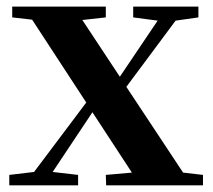

<svg xmlns="http://www.w3.org/2000/svg" viewBox="-20 -555 639 575"><path d="M528.3 -38.1 587.9 -31.2V0H297.9L296.9 -31.2L375 -38.1L256.8 -218.8L137.7 -40L213.9 -31.2V0H7.8V-31.2L82 -40L238.3 -248L76.2 -496.1L16.6 -502.9V-535.2H296.9V-502.9L226.6 -495.1L338.9 -325.2L452.1 -493.2L378.9 -502.9V-535.2H574.2V-502.9L505.9 -493.2L358.4 -294.9Z"/></svg>

Font: Bpmf Zihi Serif Bold
Style: Bold
Weight: 700
Foundry: But Ko
Version: Version 1.320